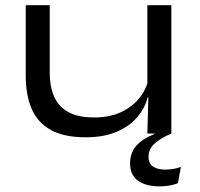

<svg xmlns="http://www.w3.org/2000/svg" viewBox="-20 -498 744 716"><path d="M165.5 -478.5V-224.5Q165.5 -176.5 181.2 -139.2Q197 -102 233.2 -81Q269.5 -60 331.5 -60Q388 -60 430 -79.2Q472 -98.5 498.5 -130.8Q525 -163 534 -203L548 -135H530.5Q521 -95.5 492.5 -61.8Q464 -28 416 -7Q368 14 300 14Q219 14 169.8 -13.2Q120.5 -40.5 98.2 -92Q76 -143.5 76 -215V-478.5ZM619 -478.5V0H529.5L533.5 -144L529.5 -154.5V-478.5ZM574 197Q524 197 494.5 175.8Q465 154.5 465 112V111.5Q465 71.5 488.8 45Q512.5 18.5 557 1.5V-9.5H619V0Q580 16.5 557 37Q534 57.5 534 86V86.5Q534 112 550.8 123.2Q567.5 134.5 596 134.5Q610.5 134.5 625 132.2Q639.5 130 654.5 124.5L643.5 185Q629.5 191 611.5 194Q593.5 197 574 197Z"/></svg>

Font: Anek Latin Expanded
Style: Regular
Weight: 400
Width: 7
Designer: Yesha Goshar
Foundry: Ek Type
Version: Version 1.003